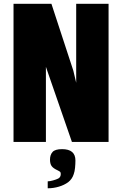

<svg xmlns="http://www.w3.org/2000/svg" viewBox="-20 -745 640 1008"><path d="M51 -725H250L365 -374L380 -310.5V-725H550V0H357.5L221 -394V0H51ZM285.5 192.5Q299 185.5 299 168.5Q299 160.5 296 157.5Q293 154.5 283 149.5Q259 138.5 250.8 126.5Q242.5 114.5 242.5 93Q242.5 68 255.8 53Q269 38 306 38Q376 38 376 97.5Q376 116 374 136Q372 156 367 169.5Q359 195 338 211.5Q316.5 227 289 235Q260.5 243.5 230.5 243.5V207Q241.5 207 258.5 202.2Q275.5 197.5 285.5 192.5Z"/></svg>

Font: JuliaMono Black
Style: Regular
Weight: 900
Monospace: yes
Designer: cormullion
Foundry: corm
Version: Version 0.054; ttfautohint (v1.8.4)